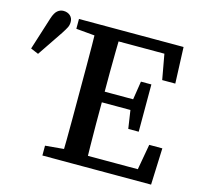

<svg xmlns="http://www.w3.org/2000/svg" viewBox="-111 -796 956 906"><g transform="rotate(15 366.5 -342.5)"><path d="M-11 -474 40 -635Q49 -663 62 -674Q75 -685 91 -685Q111 -685 124 -673.5Q137 -662 137 -643Q137 -628 131 -616Q125 -604 112 -584L27 -458ZM171 0V-48L305 -60H317V0ZM260 0Q262 -51 262.5 -102Q263 -153 263 -205.5Q263 -258 263 -310V-357Q263 -409 263 -460.5Q263 -512 262.5 -564Q262 -616 260 -667H380Q379 -617 378 -565Q377 -513 377 -461.5Q377 -410 377 -357V-318Q377 -263 377 -209Q377 -155 378 -103.5Q379 -52 380 0ZM320 0V-54H654L617 -22L645 -179H709L702 0ZM320 -315V-367H549V-315ZM530 -226 514 -333V-354L530 -457H581V-226ZM171 -619V-667H317V-607H305ZM625 -490 597 -645 634 -613H320V-667H682L689 -490Z"/></g></svg>

Font: Source Serif 4 18pt Medium
Style: Regular
Weight: 500
Designer: Frank Grießhammer
Foundry: Adobe Systems Incorporated
Version: Version 4.004;hotconv 1.0.116;makeotfexe 2.5.65601